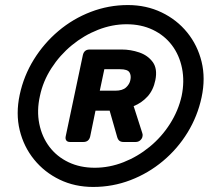

<svg xmlns="http://www.w3.org/2000/svg" viewBox="-20 -730 854 760"><path d="M349 10Q276 10 216 -19Q156 -48 115 -98.5Q74 -149 58 -214.5Q42 -280 58 -355Q74 -430 114 -494.5Q154 -559 211.5 -607.5Q269 -656 339.5 -683Q410 -710 486 -710Q559 -710 619.5 -681Q680 -652 721 -601.5Q762 -551 778 -485.5Q794 -420 778 -345Q762 -270 722.5 -205.5Q683 -141 625 -92.5Q567 -44 496.5 -17Q426 10 349 10ZM355 -66Q413 -66 469 -88Q525 -110 572.5 -149Q620 -188 653 -240Q686 -292 699 -350Q711 -408 700.5 -460Q690 -512 660.5 -551Q631 -590 585 -612Q539 -634 481 -634Q424 -634 368 -612Q312 -590 264.5 -551Q217 -512 183.5 -460Q150 -408 138 -350Q125 -292 135.5 -240Q146 -188 175.5 -149Q205 -110 251 -88Q297 -66 355 -66ZM257 -168Q247 -168 242.5 -174Q238 -180 240 -190L308 -512Q313 -534 335 -534H462Q497 -534 531 -522.5Q565 -511 584.5 -484.5Q604 -458 595 -413Q587 -373 563.5 -347.5Q540 -322 509 -310L543 -204Q544 -201 544.5 -198Q545 -195 544 -190Q543 -182 535.5 -175Q528 -168 517 -168H469Q459 -168 453 -172.5Q447 -177 444 -187L414 -292H358L337 -190Q332 -168 310 -168ZM375 -371H436Q465 -371 479 -384Q493 -397 496 -413Q500 -431 492.5 -443.5Q485 -456 455 -456H393Z"/></svg>

Font: Rubik Light SemiBold
Style: Italic
Weight: 600
Italic angle: -12°
Version: Version 2.104